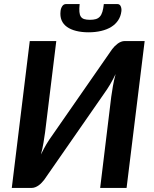

<svg xmlns="http://www.w3.org/2000/svg" viewBox="-20 -925 756 945"><path d="M692 -723 603 0H473L527.5 -448.5Q531 -474 535.8 -501.5Q540.5 -529 549 -560.5Q536 -533 521.8 -509.2Q507.5 -485.5 494.5 -467.5L197.5 -40Q192 -33 185.2 -25.8Q178.5 -18.5 170.5 -12.8Q162.5 -7 153.5 -3.5Q144.5 0 135 0H38L126.5 -723H257L202 -274.5Q198.5 -249.5 194 -222.2Q189.5 -195 181.5 -164.5Q194.5 -191.5 208.2 -214.8Q222 -238 235 -255.5L532 -683Q537.5 -690.5 544.5 -697.5Q551.5 -704.5 559.2 -710.2Q567 -716 576 -719.5Q585 -723 594 -723ZM422.5 -827.5Q440 -827.5 451.8 -831Q463.5 -834.5 471.5 -843.2Q479.5 -852 484 -867Q488.5 -882 491 -905H557.5Q569.5 -905 574.2 -894Q579 -883 577.5 -870Q574.5 -844.5 561.5 -825Q548.5 -805.5 527.5 -792.5Q506.5 -779.5 478 -772.8Q449.5 -766 416 -766Q382 -766 355 -772.8Q328 -779.5 309.8 -792.5Q291.5 -805.5 283.2 -825Q275 -844.5 278 -870Q279 -883 286 -894Q293 -905 305 -905H372Q369.5 -882 370.8 -867Q372 -852 377.8 -843.2Q383.5 -834.5 394.5 -831Q405.5 -827.5 422.5 -827.5Z"/></svg>

Font: Lato 2
Style: Bold Italic
Weight: 700
Italic angle: -7°
Designer: Lukasz Dziedzic with Adam Twardoch and Botio Nikoltchev
Foundry: tyPoland Lukasz Dziedzic
Version: Version 2.015; 2015-08-06; http://www.latofonts.com/